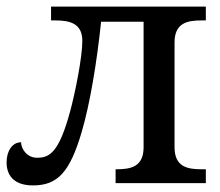

<svg xmlns="http://www.w3.org/2000/svg" viewBox="-20 -556 668 583"><path d="M80 7C155 7 192 -33 228 -155C254 -244 274 -367 287 -490H416V-109C416 -50 378 -42 334 -42H331V0H605V-42H592C548 -42 510 -50 510 -109V-427C510 -486 548 -494 592 -494H605V-536H135V-494H148C192 -494 230 -485 230 -432C230 -382 208 -273 193 -218C159 -92 130 -77 93 -77C60 -77 44 -106 44 -124C17 -124 0 -97 0 -63C0 -19 27 7 80 7Z"/></svg>

Font: Noto Serif Thai
Style: Regular
Weight: 400
Designer: Monotype Design Team
Foundry: Monotype Imaging Inc.
Version: Version 1.901